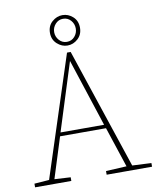

<svg xmlns="http://www.w3.org/2000/svg" viewBox="-95 -960 843 1033"><g transform="rotate(-10 326.5 -443.5)"><path d="M12 0V-20L93 -26L307 -684H327L547 -25L651 -20V0H403V-20L516 -26L443 -247H192L122 -25L210 -20V0ZM198 -267H436L315 -637ZM317 -741Q343 -741 359.5 -760Q376 -779 376 -804Q376 -829 359.5 -848Q343 -867 317 -867Q292 -867 275 -848Q258 -829 258 -804Q258 -779 275 -760Q292 -741 317 -741ZM317 -721Q286 -721 260.5 -744Q235 -767 235 -804Q235 -842 260.5 -864.5Q286 -887 317 -887Q349 -887 374 -864.5Q399 -842 399 -804Q399 -767 374 -744Q349 -721 317 -721Z"/></g></svg>

Font: Source Serif 4 ExtraLight
Style: Regular
Weight: 200
Designer: Frank Grießhammer
Foundry: Adobe
Version: Version 4.005;hotconv 1.1.0;makeotfexe 2.6.0